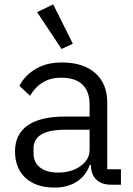

<svg xmlns="http://www.w3.org/2000/svg" viewBox="-20 -837 601 870"><path d="M310 -639 259 -615 148 -782 221 -817ZM48 -151Q48 -228 105 -268.5Q162 -309 277 -309H386V-363Q386 -423 353.5 -454Q321 -485 256 -485Q165 -485 116 -403L68 -448Q92 -495 141.5 -524.5Q191 -554 260 -554Q357 -554 411.5 -506Q466 -458 466 -372V-70H528V0H485Q439 0 415.5 -24Q392 -48 392 -88V-90H387Q369 -40 327.5 -13.5Q286 13 228 13Q143 13 95.5 -31Q48 -75 48 -151ZM386 -158V-249H273Q202 -249 167 -227.5Q132 -206 132 -165V-143Q132 -101 161.5 -78Q191 -55 242 -55Q304 -55 345 -84.5Q386 -114 386 -158Z"/></svg>

Font: IBM Plex Sans SC
Style: Regular
Weight: 400
Designer: Mike Abbink; Paul van der Laan; Pieter van Rosmalen; Eunyou Noh; Wujin Sim; Chorong Kim; Dohee Lee; Yejin We; Jinhee Kim
Foundry: Sandoll Inc.
Version: Version 1.000